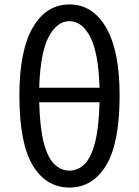

<svg xmlns="http://www.w3.org/2000/svg" viewBox="-20 -829 623 862"><path d="M292 -63Q330 -63 359.5 -92Q389 -121 406.5 -188.5Q424 -256 427 -370H156Q159 -256 176.5 -188.5Q194 -121 224 -92Q254 -63 292 -63ZM427 -435Q422 -593 385 -663.5Q348 -734 292 -734Q236 -734 198.5 -663.5Q161 -593 156 -435ZM292 13Q187 13 127 -86.5Q67 -186 67 -401Q67 -601 127 -705Q187 -809 292 -809Q396 -809 456.5 -705Q517 -601 517 -401Q517 -186 456.5 -86.5Q396 13 292 13Z"/></svg>

Font: Source Han Sans & Saira Hybrid
Style: Regular
Weight: 400
Designer: Ryoko NISHIZUKA 西塚涼子 (kana & ideographs); Paul D. Hunt (Latin, Greek & Cyrillic); Wenlong ZHANG 张文龙 (bopomofo); Sandoll 
Foundry: Adobe Systems Incorporated
Version: Version 1.00;August 2, 2021;FontCreator 13.0.0.2675 64-bit